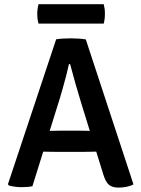

<svg xmlns="http://www.w3.org/2000/svg" viewBox="-20 -866 658 894"><path d="M241.5 -683Q255.5 -685.5 275.8 -686.5Q296 -687.5 311.5 -687.5Q325.5 -687.5 345.8 -686.2Q366 -685 379.5 -682.5L601.5 -7.5Q588.5 0 569.2 3.8Q550 7.5 532 7.5Q503 7.5 487.2 -5.5Q471.5 -18.5 460 -57L360 -380Q346.5 -423 332 -474Q317.5 -525 306.5 -567.5H301Q296 -543.5 288.5 -514.8Q281 -486 273.2 -458.5Q265.5 -431 259.5 -411L131 1Q119.5 3.5 106.2 4.5Q93 5.5 79 5.5Q64 5.5 48.2 3.2Q32.5 1 21 -2.5L17 -8.5ZM234.5 -159Q229.5 -159 216.5 -159.2Q203.5 -159.5 190.2 -159.8Q177 -160 172 -160H113.5L150.5 -256.5H202Q207.5 -256.5 219 -256.8Q230.5 -257 242.2 -257.2Q254 -257.5 259 -257.5H352Q357 -257.5 369 -257.2Q381 -257 393 -256.8Q405 -256.5 410.5 -256.5H463.5L495 -160H436.5Q431 -160 417.8 -159.8Q404.5 -159.5 391.5 -159.2Q378.5 -159 373.5 -159ZM159.5 -756Q153.5 -777 153.5 -801Q153.5 -824 159.5 -846.5H463Q466 -834 467.2 -824.8Q468.5 -815.5 468.5 -801.5Q468.5 -777.5 463 -756Z"/></svg>

Font: Signika Medium
Style: Regular
Weight: 500
Designer: Anna Giedry
Foundry: Anna Giedry
Version: Version 2.000